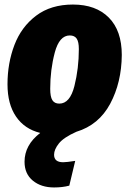

<svg xmlns="http://www.w3.org/2000/svg" viewBox="-20 -573 569 845"><path d="M218 108Q218 141 258 141Q273 141 311 135L285 244Q255 252 218 252Q161 252 124.5 222Q88 192 88 139Q88 65 157 12Q88 -5 50.5 -60Q13 -115 13 -202Q13 -295 43.5 -375Q74 -455 139 -504Q204 -553 301 -553Q402 -553 459 -495.5Q516 -438 516 -331Q515 -210 465 -116.5Q415 -23 316 7Q260 32 239 58.5Q218 85 218 108ZM201 -182Q201 -147 210.5 -132Q220 -117 241 -117Q288 -117 307.5 -194.5Q327 -272 327 -357Q327 -389 317.5 -403Q308 -417 287 -417Q241 -417 221 -341.5Q201 -266 201 -182Z"/></svg>

Font: Fira Sans Condensed Black
Style: Italic
Weight: 900
Width: 3
Italic angle: -8°
Designer: Carrois Corporate & Edenspiekermann AG
Foundry: Carrois Corporate GbR & Edenspiekermann AG
Version: Version 4.203